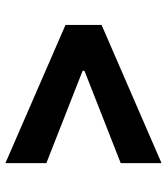

<svg xmlns="http://www.w3.org/2000/svg" viewBox="26 -642 610 701"><g transform="rotate(-90 330.5 -292.0)"><path d="M589.4 -225.6V-357.4L85 -576.7V-427.2L421.9 -294.9V-288.1L85 -155.8V-6.8Z"/></g></svg>

Font: Raveo Display
Style: Bold
Weight: 700
Designer: Jakub Foglar, Rasmus Andersson (Inter)
Foundry: Jakubfoglar.com
Version: Version 1.100;Glyphs 3.2.3 (3260)